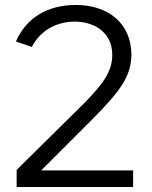

<svg xmlns="http://www.w3.org/2000/svg" viewBox="-20 -753 613 773"><path d="M47 0H516V-67H146L351 -272C465 -387 508 -446 509 -532C509 -661 413 -733 286 -733C170 -733 86 -681 44 -586L108 -564C147 -638 216 -666 282 -666C349 -666 432 -630 432 -532C432 -459 388 -404 282 -301L47 -69Z"/></svg>

Font: United Sans Light
Style: Regular
Weight: 300
Designer: Pablo Impallari, Rodrigo Fuenzalida (Modified by Dan O. Williams)
Version: Version 1.000;PS 001.000;hotconv 1.0.88;makeotf.lib2.5.64775